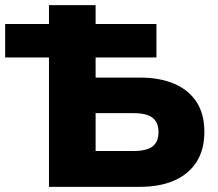

<svg xmlns="http://www.w3.org/2000/svg" viewBox="-37 -725 847 745"><path d="M153 0V-502H-17V-632H153V-705H334V-632H570V-502H334V-424H505Q583 -424 639 -400Q695 -376 725.5 -329.5Q756 -283 756 -213Q756 -144 725.5 -96.5Q695 -49 639 -24.5Q583 0 505 0ZM334 -139H480Q531 -139 554.5 -156.5Q578 -174 578 -212Q578 -251 554.5 -268.5Q531 -286 480 -286H334Z"/></svg>

Font: Nunito Sans 10pt Black
Style: Regular
Weight: 900
Designer: Vernon Adams
Foundry: Vernon Adams
Version: Version 3.101;gftools[0.9.27]